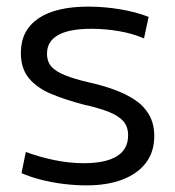

<svg xmlns="http://www.w3.org/2000/svg" viewBox="-20 -550 528 580"><path d="M241 10Q207 10 171 5.5Q135 1 102.5 -7.5Q70 -16 45 -27L58 -91Q98 -76 143.5 -66.5Q189 -57 233 -57Q299 -57 333 -78Q367 -99 367 -141Q367 -168 352 -184.5Q337 -201 307.5 -212.5Q278 -224 233 -234Q179 -248 135.5 -266Q92 -284 67.5 -313.5Q43 -343 43 -390Q43 -458 95.5 -494Q148 -530 247 -530Q294 -530 342.5 -522Q391 -514 429 -499L415 -434Q380 -449 339 -456Q298 -463 256 -463Q189 -463 155.5 -444Q122 -425 122 -388Q122 -363 136 -348Q150 -333 178 -322Q206 -311 249 -301Q290 -292 325.5 -279Q361 -266 388 -248Q415 -230 430.5 -203Q446 -176 446 -139Q446 -92 421.5 -59Q397 -26 351 -8Q305 10 241 10Z"/></svg>

Font: M PLUS 1
Style: Regular
Weight: 400
Designer: Coji Morishita
Foundry: UNDERFOREST DESIGN
Version: Version 1.001